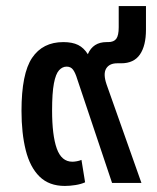

<svg xmlns="http://www.w3.org/2000/svg" viewBox="-20 -604 518 634"><path d="M194 10Q142 10 110.5 -21Q79 -52 65 -108Q51 -164 51 -238Q51 -361 86 -413Q121 -465 189 -465Q219 -465 238 -455.5Q257 -446 270 -425Q287 -465 332 -465H337Q356 -465 364 -476Q372 -487 372 -514V-584H462V-506Q462 -453 442 -424Q422 -395 380 -395H367Q341 -395 330.5 -377.5Q320 -360 332 -325L447 0H350L235 -343Q229 -363 221.5 -373.5Q214 -384 200 -384Q186 -384 175 -372Q164 -360 158 -328.5Q152 -297 152 -239Q152 -157 167.5 -113.5Q183 -70 219 -70Q225 -70 233.5 -71.5Q242 -73 249 -76L261 -2Q248 4 229.5 7Q211 10 194 10Z"/></svg>

Font: Noto Sans Thai UI SemCond Med
Style: Regular
Weight: 500
Width: 4
Designer: Monotype Design Team
Foundry: Monotype Imaging Inc.
Version: Version 2.000; ttfautohint (v1.8.4.7-5d5b)